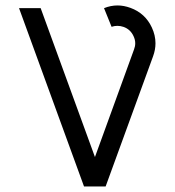

<svg xmlns="http://www.w3.org/2000/svg" viewBox="-20 -674 631 694"><path d="M361.8 0H283.7L48.8 -644.5H127L323.2 -106.4L464.4 -495.1Q468.8 -506.3 468.8 -517.6Q468.8 -530.8 462.4 -543.9Q451.2 -567.9 426.8 -576.7Q415.5 -580.6 404.3 -580.6Q393.6 -580.6 383.3 -577.1L356 -644.5Q379.9 -654.3 404.8 -654.3Q427.7 -654.3 451.7 -645.5Q504.9 -626 528.8 -574.7Q542 -546.4 542 -517.6Q542 -494.1 533.2 -470.2Z"/></svg>

Font: Catrinity
Style: Regular
Weight: 400
Designer: Alexander Lange
Foundry: High-Logic / Made with FontCreator
Version: Version 2.090;May 20, 2024;FontCreator 15.0.0.2974 64-bit